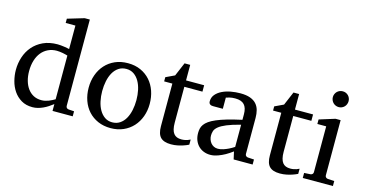

<svg xmlns="http://www.w3.org/2000/svg" viewBox="-77 -1085 2754 1445"><g transform="rotate(15 1300.0 -362.5)"><path d="M380.9 -431.2Q374.5 -433.1 364.5 -435.8Q354.5 -438.5 343 -440.7Q331.5 -442.9 319.1 -444.3Q306.6 -445.8 295.9 -445.8Q258.8 -445.8 228.5 -431.4Q198.2 -417 177 -390.9Q155.8 -364.7 144.3 -327.6Q132.8 -290.5 132.8 -245.1Q132.8 -204.1 142.6 -169.7Q152.3 -135.3 170.9 -109.9Q189.5 -84.5 216.3 -70.3Q243.2 -56.2 277.8 -56.2Q293 -56.2 307.1 -59.3Q321.3 -62.5 334.5 -67.6Q347.7 -72.8 359.4 -78.9Q371.1 -85 380.9 -90.8ZM380.9 0V-53.2Q363.8 -40 345.5 -28.1Q327.1 -16.1 307.9 -7.3Q288.6 1.5 268.3 6.8Q248 12.2 226.1 12.2Q175.8 12.2 139.4 -9.5Q103 -31.2 79.6 -65.7Q56.2 -100.1 45.2 -142.8Q34.2 -185.5 34.2 -228Q34.2 -278.8 49.8 -326.9Q65.4 -375 97.2 -412.1Q128.9 -449.2 176.8 -471.7Q224.6 -494.1 289.1 -494.1Q300.8 -494.1 314.5 -492.7Q328.1 -491.2 341.1 -489.5Q354 -487.8 364.5 -485.6Q375 -483.4 380.9 -481.9V-665H305.2V-698.2L434.1 -736.8H474.1V-64Q474.1 -54.7 480 -48.8Q485.8 -43 495.1 -42L538.1 -39.1V0Z M969.7 -241.2Q969.7 -282.2 961.7 -319.8Q953.6 -357.4 937 -386.2Q920.4 -415 895.5 -432.1Q870.6 -449.2 836.9 -449.2Q802.2 -449.2 776.9 -432.1Q751.5 -415 735.1 -386.2Q718.8 -357.4 710.9 -319.8Q703.1 -282.2 703.1 -241.2Q703.1 -200.7 711.2 -163.1Q719.2 -125.5 735.8 -96.7Q752.4 -67.9 777.3 -50.5Q802.2 -33.2 835.9 -33.2Q870.1 -33.2 895.5 -50.3Q920.9 -67.4 937.3 -96.2Q953.6 -125 961.7 -162.6Q969.7 -200.2 969.7 -241.2ZM1073.7 -240.2Q1073.7 -187 1056.9 -140.9Q1040 -94.7 1009 -60.8Q978 -26.9 933.8 -7.3Q889.6 12.2 835 12.2Q780.3 12.2 736.3 -7.1Q692.4 -26.4 661.6 -60.1Q630.9 -93.8 614.5 -139.9Q598.1 -186 598.1 -240.2Q598.1 -293.5 614.7 -339.8Q631.3 -386.2 662.6 -420.7Q693.8 -455.1 738 -474.6Q782.2 -494.1 837.9 -494.1Q893.6 -494.1 937.5 -474.1Q981.4 -454.1 1011.7 -419.7Q1042 -385.3 1057.9 -339.1Q1073.7 -293 1073.7 -240.2Z M1440.9 -21Q1422.4 -11.7 1400.4 -4.4Q1381.8 2 1357.4 7.1Q1333 12.2 1306.2 12.2Q1249.5 12.2 1224.1 -14.2Q1198.7 -40.5 1198.7 -100.1V-432.1H1134.8V-464.8L1203.1 -497.1L1248 -603H1292V-481.9H1433.1V-432.1H1292V-152.8Q1292 -123 1297.1 -102.3Q1302.2 -81.5 1312.3 -68.6Q1322.3 -55.7 1337.2 -49.8Q1352.1 -43.9 1372.1 -43.9Q1386.7 -43.9 1399.2 -46.4Q1411.6 -48.8 1420.9 -52.2Q1431.6 -56.2 1440.9 -61Z M1778.8 -267.1Q1711.4 -250 1671.9 -233.4Q1632.3 -216.8 1612.1 -200Q1591.8 -183.1 1586.2 -165.8Q1580.6 -148.4 1580.6 -129.9Q1580.6 -114.3 1585.7 -99.4Q1590.8 -84.5 1600.3 -72.8Q1609.9 -61 1623.8 -54Q1637.7 -46.9 1655.8 -46.9Q1675.8 -46.9 1697.5 -54.2Q1719.2 -61.5 1737.3 -70.3Q1758.3 -80.6 1778.8 -94.2ZM1792 0 1778.8 -59.1Q1752.4 -39.1 1724.6 -23.4Q1712.4 -16.6 1698.7 -10.3Q1685.1 -3.9 1670.7 1.2Q1656.2 6.3 1641.4 9.3Q1626.5 12.2 1611.8 12.2Q1584.5 12.2 1560.8 2.9Q1537.1 -6.3 1519.5 -23.9Q1502 -41.5 1491.9 -66.4Q1481.9 -91.3 1481.9 -123Q1481.9 -141.6 1485.6 -158.2Q1489.3 -174.8 1500.5 -190.4Q1511.7 -206.1 1532 -220.5Q1552.2 -234.9 1585.2 -249Q1618.2 -263.2 1665.8 -277.1Q1713.4 -291 1778.8 -305.2V-348.1Q1778.8 -398.4 1756.3 -422.6Q1733.9 -446.8 1685.5 -446.8Q1659.2 -446.8 1640.6 -441.9Q1622.1 -437 1614.7 -434.1V-347.2H1542Q1535.2 -347.2 1528.6 -348.1Q1522 -349.1 1516.6 -352.3Q1511.2 -355.5 1508.1 -361.1Q1504.9 -366.7 1504.9 -376Q1504.9 -406.7 1523.4 -429Q1542 -451.2 1571.8 -465.8Q1601.6 -480.5 1638.7 -487.3Q1675.8 -494.1 1712.9 -494.1Q1759.3 -494.1 1789.8 -482.9Q1820.3 -471.7 1838.1 -451.7Q1856 -431.6 1863.3 -404.3Q1870.6 -377 1870.6 -344.2V-64Q1870.6 -54.7 1876.7 -48.8Q1882.8 -43 1891.6 -42L1939.9 -39.1V0Z M2289.6 -21Q2271 -11.7 2249 -4.4Q2230.5 2 2206.1 7.1Q2181.6 12.2 2154.8 12.2Q2098.1 12.2 2072.8 -14.2Q2047.4 -40.5 2047.4 -100.1V-432.1H1983.4V-464.8L2051.8 -497.1L2096.7 -603H2140.6V-481.9H2281.7V-432.1H2140.6V-152.8Q2140.6 -123 2145.8 -102.3Q2150.9 -81.5 2160.9 -68.6Q2170.9 -55.7 2185.8 -49.8Q2200.7 -43.9 2220.7 -43.9Q2235.4 -43.9 2247.8 -46.4Q2260.3 -48.8 2269.5 -52.2Q2280.3 -56.2 2289.6 -61Z M2330.6 0V-39.1L2379.4 -42Q2388.7 -43 2394.5 -48.8Q2400.4 -54.7 2400.4 -64V-420.9H2331.5V-456.1L2453.6 -494.1H2493.2V-64Q2493.2 -54.7 2499.3 -48.8Q2505.4 -43 2514.2 -42L2565.4 -39.1V0ZM2514.2 -647Q2514.2 -634.3 2509.5 -622.8Q2504.9 -611.3 2496.6 -603Q2488.3 -594.7 2477.3 -589.8Q2466.3 -585 2453.6 -585Q2440.9 -585 2429.4 -589.8Q2418 -594.7 2409.7 -603Q2401.4 -611.3 2396.5 -622.8Q2391.6 -634.3 2391.6 -647Q2391.6 -659.7 2396.5 -670.9Q2401.4 -682.1 2409.7 -690.4Q2418 -698.7 2429.4 -703.4Q2440.9 -708 2453.6 -708Q2466.3 -708 2477.3 -703.4Q2488.3 -698.7 2496.6 -690.4Q2504.9 -682.1 2509.5 -670.9Q2514.2 -659.7 2514.2 -647Z"/></g></svg>

Font: BabelStone Ogham
Style: Regular
Weight: 400
Designer: Andrew West
Foundry: BabelStone
Version: Version 2.02 March 14, 2022